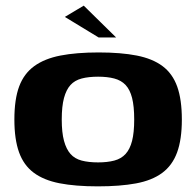

<svg xmlns="http://www.w3.org/2000/svg" viewBox="-20 -654 696 681"><path d="M327 7Q247 7 191 -4Q135 -15 99.5 -41.5Q64 -68 47.5 -114Q31 -160 31 -230Q31 -302 48 -347.5Q65 -393 101.5 -419.5Q138 -446 194.5 -457Q251 -468 330 -468Q409 -468 465 -457Q521 -446 556.5 -419.5Q592 -393 608.5 -347Q625 -301 625 -230Q625 -159 608 -113Q591 -67 555 -40.5Q519 -14 462.5 -3.5Q406 7 327 7ZM328 -78Q361 -78 385.5 -84.5Q410 -91 425.5 -108Q441 -125 448.5 -154.5Q456 -184 456 -230Q456 -277 448.5 -306.5Q441 -336 425.5 -352.5Q410 -369 385.5 -375.5Q361 -382 328 -382Q294 -382 269.5 -375.5Q245 -369 230 -352.5Q215 -336 207 -306.5Q199 -277 199 -230Q199 -184 207 -154.5Q215 -125 230 -108Q245 -91 269.5 -84.5Q294 -78 328 -78ZM330 -521 210 -594 277 -634 392 -521Z"/></svg>

Font: Genos
Style: Bold
Weight: 700
Designer: Robert E. Leuschke
Foundry: Robert E. Leuschke
Version: Version 1.010